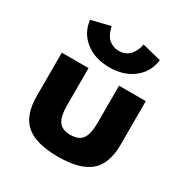

<svg xmlns="http://www.w3.org/2000/svg" viewBox="-181 -937 1064 1101"><g transform="rotate(30 351.0 -386.5)"><path d="M455 -788 581 -757Q572 -676 509 -626Q446 -576 350 -576Q254 -576 191 -626Q128 -676 119 -757L245 -788Q245 -784 246.5 -777Q248 -770 255 -752Q262 -734 272.5 -720.5Q283 -707 303.5 -696Q324 -685 350 -685Q376 -685 396.5 -695.5Q417 -706 427.5 -721Q438 -736 445 -751.5Q452 -767 454 -778ZM73 -513V-226Q73 -98 139.5 -41.5Q206 15 351 15Q496 15 562.5 -41.5Q629 -98 629 -226V-513H452V-269Q452 -193 429 -161Q406 -129 351 -129Q296 -129 273 -161Q250 -193 250 -269V-513Z"/></g></svg>

Font: Hussar
Style: BoldWeb
Weight: 700
Foundry: Cannot Into Space Fonts
Version: Version 2.00